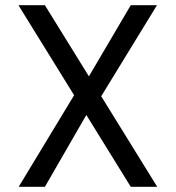

<svg xmlns="http://www.w3.org/2000/svg" viewBox="-20 -720 677 740"><path d="M484 0 51 -700H153L586 0ZM52 0 282 -380 333 -312 153 0ZM356 -326 304 -394 484 -700H585Z"/></svg>

Font: Host Grotesk Light
Style: Regular
Weight: 400
Version: Version 1.003